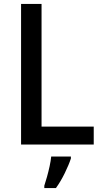

<svg xmlns="http://www.w3.org/2000/svg" viewBox="-20 -800 520 975"><path d="M87 -66V-780H191V-157H456V-66ZM340 5Q330 36 309 79Q288 122 264 155H205V143Q211 125 218.5 98.5Q226 72 232 44Q238 16 240 -5H340Z"/></svg>

Font: Noto Sans Malayalam UI SemiCondensed Medium
Style: Regular
Weight: 500
Width: 4
Designer: Jelle Bosma - Monotype Design Team
Foundry: Monotype Imaging Inc.
Version: Version 2.104; ttfautohint (v1.8.4.7-5d5b)